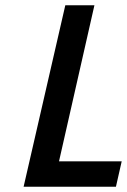

<svg xmlns="http://www.w3.org/2000/svg" viewBox="-20 -712 484 732"><path d="M444 -97H205L340 -692H229L70 0H422Z"/></svg>

Font: RazerF5 SemiBold
Style: Italic
Weight: 600
Foundry: Razer Inc.
Version: Version 2